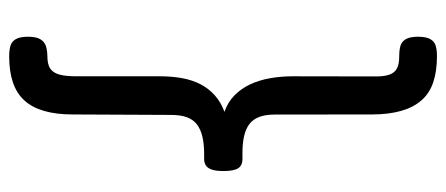

<svg xmlns="http://www.w3.org/2000/svg" viewBox="-294 -508 962 414"><g transform="rotate(-90 187.0 -301.0)"><path d="M273 160.2Q240.2 160.2 216.4 152.1Q192.5 144 177.4 126.5Q162.2 109 154.8 82.5Q147.2 56 147.2 19.5L147 -189Q147 -209.2 142 -222.6Q137 -236 126.8 -244Q116.5 -252 100.8 -255.6Q85 -259.2 64 -259.2H51.5Q36.8 -259.2 31 -268.8Q25.2 -278.2 25.2 -300Q25.2 -317.8 28.8 -326.6Q32.2 -335.5 38.1 -338.6Q44 -341.8 50.5 -341.8H61Q82.5 -341.8 98.5 -345.4Q114.5 -349 125.2 -357Q136 -365 141.1 -378.8Q146.2 -392.5 146.2 -413L147.2 -625.5Q147.2 -661 154.8 -686.9Q162.2 -712.8 177.4 -729.4Q192.5 -746 216.2 -754.1Q240 -762.2 272 -762.2Q286 -762.2 295.2 -759.5Q304.5 -756.8 309.6 -747.9Q314.8 -739 314.8 -721.5Q314.8 -704.2 309.6 -695.4Q304.5 -686.5 295.2 -683.2Q286 -680 272.2 -679.8Q255.8 -679.8 246.6 -674Q237.5 -668.2 233.5 -654.9Q229.5 -641.5 229.5 -617.5V-437Q229.5 -411.5 225.5 -389.5Q221.5 -367.5 212.4 -349.8Q203.2 -332 188.4 -318.8Q173.5 -305.5 152.8 -298Q173.5 -291 188.4 -276.4Q203.2 -261.8 212.4 -242Q221.5 -222.2 225.5 -198.8Q229.5 -175.2 229.5 -151L229.2 29.5Q229.2 47 233.2 58Q237.2 69 246.4 73.9Q255.5 78.8 272 78.8Q285.8 78.8 295 81.4Q304.2 84 309.5 92.9Q314.8 101.8 314.8 119.5Q314.8 137.2 309.5 146.1Q304.2 155 295 157.6Q285.8 160.2 273 160.2Z"/></g></svg>

Font: Fredoka Light
Style: Regular
Weight: 300
Designer: Ben Nathan
Foundry: Milena B. Brandão, Ben Nathan
Version: Version 2.001